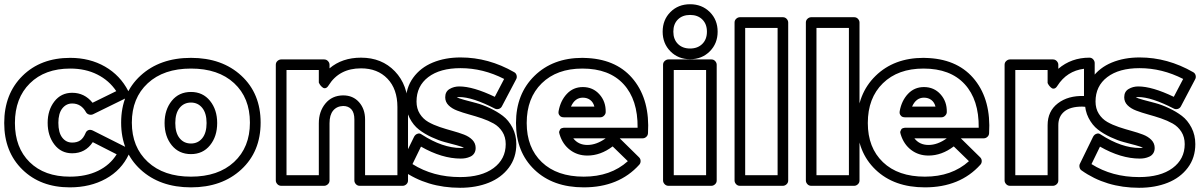

<svg xmlns="http://www.w3.org/2000/svg" viewBox="-32 -848 5646 902"><path d="M-12.2 -270Q-12.2 -406.7 73.5 -491.5Q159.2 -576.2 297.9 -576.2Q389.6 -576.2 461.2 -535.2Q532.7 -494.1 570.8 -419.9Q575.7 -411.1 572.8 -401.4Q569.8 -391.6 560.1 -387.2L404.8 -311Q395.5 -307.1 386 -310.1Q376.5 -313 372.1 -320.8Q349.6 -361.8 307.1 -361.8Q278.8 -361.8 260.5 -338.4Q242.2 -314.9 242.2 -271Q242.2 -225.1 260.3 -201.7Q278.3 -178.2 307.1 -178.2Q330.1 -178.2 345 -188.5Q359.9 -198.7 370.1 -223.1Q374 -232.9 383.1 -236.6Q392.1 -240.2 403.8 -234.9L561 -155.8Q570.3 -151.4 574 -141.8Q577.6 -132.3 573.2 -123Q538.6 -48.8 465.3 -8.3Q392.1 32.2 295.9 32.2Q158.7 32.2 73.2 -51.3Q-12.2 -134.8 -12.2 -270ZM38.1 -270Q38.1 -154.3 107.4 -86.2Q176.8 -18.1 295.9 -18.1Q372.1 -18.1 428.5 -45.4Q484.9 -72.8 516.1 -123L403.8 -180.2Q369.1 -127.9 307.1 -127.9Q254.9 -127.9 223.4 -169.2Q191.9 -210.4 191.9 -271Q191.9 -330.6 223.4 -371.3Q254.9 -412.1 307.1 -412.1Q365.2 -412.1 402.8 -365.2L514.2 -419.9Q480.5 -470.2 425 -498Q369.6 -525.9 297.9 -525.9Q178.7 -525.9 108.4 -456.5Q38.1 -387.2 38.1 -270Z M537.1 -272Q537.1 -409.2 628.2 -492.7Q719.2 -576.2 865.2 -576.2Q1011.2 -576.2 1101.8 -492.4Q1192.4 -408.7 1192.4 -272Q1192.4 -135.7 1101.6 -51.8Q1010.7 32.2 865.2 32.2Q719.2 32.2 628.2 -51.5Q537.1 -135.3 537.1 -272ZM587.4 -272Q587.4 -156.7 662.4 -87.4Q737.3 -18.1 865.2 -18.1Q993.2 -18.1 1067.6 -86.9Q1142.1 -155.8 1142.1 -272Q1142.1 -388.7 1067.9 -457.3Q993.7 -525.9 865.2 -525.9Q736.8 -525.9 662.1 -456.8Q587.4 -387.7 587.4 -272ZM741.2 -270Q741.2 -332.5 774.9 -374.3Q808.6 -416 865.2 -416Q920.9 -416 954.6 -374.3Q988.3 -332.5 988.3 -270Q988.3 -207 954.6 -165.5Q920.9 -124 865.2 -124Q808.6 -124 774.9 -165.5Q741.2 -207 741.2 -270ZM791.5 -270Q791.5 -223.6 811.8 -198.7Q832 -173.8 865.2 -173.8Q897.9 -173.8 918.2 -198.7Q938.5 -223.6 938.5 -270Q938.5 -315.9 918.2 -341.1Q897.9 -366.2 865.2 -366.2Q832 -366.2 811.8 -341.1Q791.5 -315.9 791.5 -270Z M1263.7 0V-543.9Q1263.7 -554.7 1271.7 -561.8Q1279.8 -568.8 1289.1 -568.8H1490.7Q1501.5 -568.8 1508.8 -561Q1516.1 -553.2 1516.1 -543.9V-526.9Q1575.2 -577.1 1664.1 -577.1Q1761.7 -577.1 1823.2 -512.9Q1884.8 -448.7 1884.8 -345.2V0Q1884.8 10.7 1877 17.8Q1869.1 24.9 1859.9 24.9H1657.7Q1647 24.9 1639.9 17.1Q1632.8 9.3 1632.8 0V-287.1Q1632.8 -318.8 1618.7 -334.5Q1604.5 -350.1 1580.1 -350.1Q1550.3 -349.1 1533.2 -328.6Q1516.1 -308.1 1516.1 -269V0Q1516.1 10.7 1508.1 17.8Q1500 24.9 1490.7 24.9H1289.1Q1278.3 24.9 1271 17.1Q1263.7 9.3 1263.7 0ZM1314 -24.9H1465.8V-269Q1465.8 -324.2 1496.8 -361.8Q1527.8 -399.4 1580.1 -399.9Q1626.5 -399.9 1654.8 -367.9Q1683.1 -335.9 1683.1 -287.1V-24.9H1835V-345.2Q1835 -429.7 1788.3 -478.3Q1741.7 -526.9 1664.1 -526.9Q1561.5 -526.9 1511.7 -446.8Q1505.4 -436.5 1498.3 -434.3Q1491.2 -432.1 1485.6 -435.8Q1480 -439.5 1475.3 -444.8Q1470.7 -450.2 1468.3 -455.1L1465.8 -460V-519H1314Z M1851.6 -79.1 1913.6 -206.1Q1916.5 -211.4 1921.1 -215.3Q1925.8 -219.2 1933.3 -220.7Q1940.9 -222.2 1949.7 -215.8Q2047.4 -152.8 2132.8 -152.8Q2144.5 -152.8 2147.5 -153.8Q2139.2 -158.7 2112.8 -165.8Q2086.4 -172.9 2057.9 -180.4Q2029.3 -188 1995.6 -203.6Q1961.9 -219.2 1935.8 -239.5Q1909.7 -259.8 1892.1 -293.9Q1874.5 -328.1 1874.5 -371.1Q1874.5 -435.1 1908.9 -482.7Q1943.4 -530.3 2001.2 -554.2Q2059.1 -578.1 2131.8 -578.1Q2263.2 -578.1 2383.8 -508.8Q2392.6 -503.9 2395 -493.7Q2397.5 -483.4 2392.6 -475.1L2325.7 -348.1Q2320.8 -338.9 2310.8 -336.2Q2300.8 -333.5 2292.5 -337.9Q2187.5 -392.1 2125.5 -392.1Q2122.6 -392.1 2118.4 -391.6Q2114.3 -391.1 2113.8 -391.1Q2122.1 -386.2 2148.7 -378.9Q2175.3 -371.6 2204.8 -364Q2234.4 -356.4 2268.8 -340.3Q2303.2 -324.2 2330.3 -303.7Q2357.4 -283.2 2375.5 -248.5Q2393.6 -213.9 2393.6 -170.9Q2393.6 -106.9 2358.4 -60.1Q2323.2 -13.2 2263.9 10.5Q2204.6 34.2 2129.4 34.2Q1973.6 34.2 1858.4 -47.9Q1851.6 -52.7 1849.6 -62.3Q1847.7 -71.8 1851.6 -79.1ZM1905.8 -77.1Q2002.4 -16.1 2129.4 -16.1Q2229.5 -16.1 2286.6 -58.3Q2343.8 -100.6 2343.8 -170.9Q2343.8 -204.1 2328.1 -228.8Q2312.5 -253.4 2287.4 -267.6Q2262.2 -281.7 2231.9 -292Q2201.7 -302.2 2171.4 -310.5Q2141.1 -318.8 2116 -328.4Q2090.8 -337.9 2075.2 -353.5Q2059.6 -369.1 2059.6 -391.1Q2059.6 -417.5 2079.8 -429.7Q2100.1 -441.9 2125.5 -441.9Q2190.9 -441.9 2292.5 -393.1L2336.4 -477.1Q2237.3 -527.8 2131.8 -527.8Q2035.2 -527.8 1980 -485.8Q1924.8 -443.8 1924.8 -371.1Q1924.8 -337.9 1940.2 -313.5Q1955.6 -289.1 1980 -275.1Q2004.4 -261.2 2034.2 -251.2Q2064 -241.2 2093.5 -233.2Q2123 -225.1 2147.5 -215.8Q2171.9 -206.5 2187.3 -190.7Q2202.6 -174.8 2202.6 -152.8Q2202.6 -138.2 2195.8 -127.7Q2189 -117.2 2177.5 -112.1Q2166 -106.9 2155.3 -105Q2144.5 -103 2132.8 -103Q2043.9 -103 1945.8 -159.2Z M2392.1 -270Q2392.1 -406.7 2478.8 -491.5Q2565.4 -576.2 2704.1 -576.2Q2708.5 -576.2 2717 -575.7Q2725.6 -575.2 2729.5 -575.2Q2871.1 -566.9 2946.3 -471.2Q3021.5 -375.5 3012.2 -222.2Q3011.7 -211.9 3004.2 -205.1Q2996.6 -198.2 2987.3 -198.2H2879.4L2970.2 -108.9Q2977.5 -101.6 2977.5 -91.3Q2977.5 -81.1 2971.2 -74.2Q2875.5 32.2 2710.4 32.2Q2565.4 32.2 2478.8 -50.8Q2392.1 -133.8 2392.1 -270ZM2442.4 -270Q2442.4 -154.3 2513.4 -86.2Q2584.5 -18.1 2710.4 -18.1Q2836.9 -18.1 2917.5 -90.8L2846.2 -160.2Q2789.6 -117.2 2727.5 -117.2Q2680.7 -117.2 2646 -143.6Q2611.3 -169.9 2597.2 -215.8Q2593.3 -225.6 2595.7 -231.9Q2598.1 -238.3 2600.3 -241.5Q2602.5 -244.6 2608.2 -246.1Q2613.8 -247.6 2616 -247.8Q2618.2 -248 2620.6 -248H2621.1H2963.4Q2964.8 -379.4 2897.5 -452.6Q2830.1 -525.9 2704.1 -525.9Q2584 -525.9 2513.2 -456.8Q2442.4 -387.7 2442.4 -270ZM2592.3 -326.2Q2601.1 -375 2631.1 -407Q2661.1 -439 2706.1 -439Q2753.4 -439 2783.9 -405Q2814.5 -371.1 2813.5 -321.8Q2813.5 -312.5 2805.9 -304.7Q2798.3 -296.9 2788.1 -296.9H2617.2Q2605 -296.9 2598.9 -303.2Q2592.8 -309.6 2592 -315.2Q2591.3 -320.8 2592.3 -326.2ZM2650.4 -347.2H2760.3Q2755.4 -367.2 2741 -378.2Q2726.6 -389.2 2706.1 -389.2Q2668.9 -389.2 2650.4 -347.2ZM2661.1 -198.2Q2685.1 -167 2727.5 -167Q2770 -167 2813.5 -198.2Z M3117.7 -606.7Q3081.1 -643.6 3081.1 -699.2Q3081.1 -754.9 3117.7 -791.5Q3154.3 -828.1 3210 -828.1Q3265.6 -828.1 3302.5 -791.5Q3339.4 -754.9 3339.4 -699.2Q3339.4 -643.6 3302.5 -606.7Q3265.6 -569.8 3210 -569.8Q3154.3 -569.8 3117.7 -606.7ZM3083 0V-543.9Q3083 -554.7 3091.1 -561.8Q3099.1 -568.8 3108.4 -568.8H3310.1Q3320.8 -568.8 3327.9 -561Q3335 -553.2 3335 -543.9V0Q3335 10.7 3327.1 17.8Q3319.3 24.9 3310.1 24.9H3108.4Q3097.7 24.9 3090.3 17.1Q3083 9.3 3083 0ZM3289.1 -699.2Q3289.1 -734.9 3267.6 -756.3Q3246.1 -777.8 3210 -777.8Q3174.3 -777.8 3152.8 -756.6Q3131.3 -735.4 3131.3 -699.2Q3131.3 -663.1 3152.8 -641.6Q3174.3 -620.1 3210 -620.1Q3245.6 -620.1 3267.3 -641.6Q3289.1 -663.1 3289.1 -699.2ZM3133.3 -24.9H3285.2V-519H3133.3Z M3418.9 0V-742.2Q3418.9 -752.9 3426.8 -760Q3434.6 -767.1 3443.8 -767.1H3646Q3656.7 -767.1 3663.8 -759.3Q3670.9 -751.5 3670.9 -742.2V0Q3670.9 10.7 3663.1 17.8Q3655.3 24.9 3646 24.9H3443.8Q3433.1 24.9 3426 17.1Q3418.9 9.3 3418.9 0ZM3468.8 -24.9H3621.1V-716.8H3468.8Z M3753.9 0V-742.2Q3753.9 -752.9 3761.7 -760Q3769.5 -767.1 3778.8 -767.1H3981Q3991.7 -767.1 3998.8 -759.3Q4005.9 -751.5 4005.9 -742.2V0Q4005.9 10.7 3998 17.8Q3990.2 24.9 3981 24.9H3778.8Q3768.1 24.9 3761 17.1Q3753.9 9.3 3753.9 0ZM3803.7 -24.9H3956.1V-716.8H3803.7Z M3994.6 -270Q3994.6 -406.7 4081.3 -491.5Q4168 -576.2 4306.6 -576.2Q4311 -576.2 4319.6 -575.7Q4328.1 -575.2 4332 -575.2Q4473.6 -566.9 4548.8 -471.2Q4624 -375.5 4614.7 -222.2Q4614.3 -211.9 4606.7 -205.1Q4599.1 -198.2 4589.8 -198.2H4481.9L4572.8 -108.9Q4580.1 -101.6 4580.1 -91.3Q4580.1 -81.1 4573.7 -74.2Q4478 32.2 4313 32.2Q4168 32.2 4081.3 -50.8Q3994.6 -133.8 3994.6 -270ZM4044.9 -270Q4044.9 -154.3 4116 -86.2Q4187 -18.1 4313 -18.1Q4439.5 -18.1 4520 -90.8L4448.7 -160.2Q4392.1 -117.2 4330.1 -117.2Q4283.2 -117.2 4248.5 -143.6Q4213.9 -169.9 4199.7 -215.8Q4195.8 -225.6 4198.2 -231.9Q4200.7 -238.3 4202.9 -241.5Q4205.1 -244.6 4210.7 -246.1Q4216.3 -247.6 4218.5 -247.8Q4220.7 -248 4223.1 -248H4223.6H4565.9Q4567.4 -379.4 4500 -452.6Q4432.6 -525.9 4306.6 -525.9Q4186.5 -525.9 4115.7 -456.8Q4044.9 -387.7 4044.9 -270ZM4194.8 -326.2Q4203.6 -375 4233.6 -407Q4263.7 -439 4308.6 -439Q4356 -439 4386.5 -405Q4417 -371.1 4416 -321.8Q4416 -312.5 4408.4 -304.7Q4400.9 -296.9 4390.6 -296.9H4219.7Q4207.5 -296.9 4201.4 -303.2Q4195.3 -309.6 4194.6 -315.2Q4193.8 -320.8 4194.8 -326.2ZM4252.9 -347.2H4362.8Q4357.9 -367.2 4343.5 -378.2Q4329.1 -389.2 4308.6 -389.2Q4271.5 -389.2 4252.9 -347.2ZM4263.7 -198.2Q4287.6 -167 4330.1 -167Q4372.6 -167 4416 -198.2Z M4687.5 0V-543.9Q4687.5 -554.7 4695.6 -561.8Q4703.6 -568.8 4712.9 -568.8H4914.6Q4925.3 -568.8 4932.6 -561Q4939.9 -553.2 4939.9 -543.9V-524.9Q5001 -577.1 5085.9 -577.1Q5096.7 -577.1 5103.8 -569.1Q5110.8 -561 5110.8 -551.8V-370.1Q5110.8 -360.4 5104 -351.8Q5097.2 -343.3 5082.5 -345.2Q5060.1 -347.2 5051.8 -347.2Q4996.1 -347.2 4968 -324Q4939.9 -300.8 4939.9 -259.8V0Q4939.9 10.7 4931.9 17.8Q4923.8 24.9 4914.6 24.9H4712.9Q4702.1 24.9 4694.8 17.1Q4687.5 9.3 4687.5 0ZM4737.8 -24.9H4889.6V-259.8Q4889.6 -325.7 4937.7 -362.5Q4985.8 -399.4 5060.5 -397V-524.9Q4980 -514.6 4935.5 -444.8Q4929.2 -434.6 4922.1 -432.4Q4915 -430.2 4909.4 -433.8Q4903.8 -437.5 4899.2 -442.9Q4894.5 -448.2 4892.1 -453.1L4889.6 -458V-519H4737.8Z M5041.5 -79.1 5103.5 -206.1Q5106.4 -211.4 5111.1 -215.3Q5115.7 -219.2 5123.3 -220.7Q5130.9 -222.2 5139.6 -215.8Q5237.3 -152.8 5322.8 -152.8Q5334.5 -152.8 5337.4 -153.8Q5329.1 -158.7 5302.7 -165.8Q5276.4 -172.9 5247.8 -180.4Q5219.2 -188 5185.5 -203.6Q5151.9 -219.2 5125.7 -239.5Q5099.6 -259.8 5082 -293.9Q5064.5 -328.1 5064.5 -371.1Q5064.5 -435.1 5098.9 -482.7Q5133.3 -530.3 5191.2 -554.2Q5249 -578.1 5321.8 -578.1Q5453.1 -578.1 5573.7 -508.8Q5582.5 -503.9 5585 -493.7Q5587.4 -483.4 5582.5 -475.1L5515.6 -348.1Q5510.7 -338.9 5500.7 -336.2Q5490.7 -333.5 5482.4 -337.9Q5377.4 -392.1 5315.4 -392.1Q5312.5 -392.1 5308.3 -391.6Q5304.2 -391.1 5303.7 -391.1Q5312 -386.2 5338.6 -378.9Q5365.2 -371.6 5394.8 -364Q5424.3 -356.4 5458.7 -340.3Q5493.2 -324.2 5520.3 -303.7Q5547.4 -283.2 5565.4 -248.5Q5583.5 -213.9 5583.5 -170.9Q5583.5 -106.9 5548.3 -60.1Q5513.2 -13.2 5453.9 10.5Q5394.5 34.2 5319.3 34.2Q5163.6 34.2 5048.3 -47.9Q5041.5 -52.7 5039.6 -62.3Q5037.6 -71.8 5041.5 -79.1ZM5095.7 -77.1Q5192.4 -16.1 5319.3 -16.1Q5419.4 -16.1 5476.6 -58.3Q5533.7 -100.6 5533.7 -170.9Q5533.7 -204.1 5518.1 -228.8Q5502.4 -253.4 5477.3 -267.6Q5452.1 -281.7 5421.9 -292Q5391.6 -302.2 5361.3 -310.5Q5331.1 -318.8 5305.9 -328.4Q5280.8 -337.9 5265.1 -353.5Q5249.5 -369.1 5249.5 -391.1Q5249.5 -417.5 5269.8 -429.7Q5290 -441.9 5315.4 -441.9Q5380.9 -441.9 5482.4 -393.1L5526.4 -477.1Q5427.2 -527.8 5321.8 -527.8Q5225.1 -527.8 5169.9 -485.8Q5114.7 -443.8 5114.7 -371.1Q5114.7 -337.9 5130.1 -313.5Q5145.5 -289.1 5169.9 -275.1Q5194.3 -261.2 5224.1 -251.2Q5253.9 -241.2 5283.4 -233.2Q5313 -225.1 5337.4 -215.8Q5361.8 -206.5 5377.2 -190.7Q5392.6 -174.8 5392.6 -152.8Q5392.6 -138.2 5385.7 -127.7Q5378.9 -117.2 5367.4 -112.1Q5356 -106.9 5345.2 -105Q5334.5 -103 5322.8 -103Q5233.9 -103 5135.7 -159.2Z"/></svg>

Font: Trueno ExtraBold Outline
Style: Regular
Weight: 800
Width: 6
Designer: Julieta Ulanovsky
Foundry: Julieta Ulanovsky
Version: Version 3.001b | FøM Fix